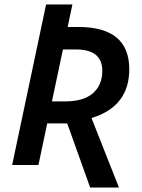

<svg xmlns="http://www.w3.org/2000/svg" viewBox="-20 -734 630 854"><path d="M381 100H509L387 -209Q555 -260 555 -426Q555 -614 329 -614H281L302 -714H185L34 0H151L190 -185H279ZM211 -283 260 -514H318Q435 -514 435 -419Q435 -356 393.5 -319.5Q352 -283 270 -283Z"/></svg>

Font: Noto Sans UI Medium
Style: Italic
Weight: 500
Italic angle: -12°
Designer: Monotype Design Team
Foundry: Monotype Imaging Inc.
Version: Version 1.901